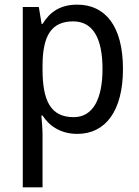

<svg xmlns="http://www.w3.org/2000/svg" viewBox="-20 -566 599 826"><path d="M312 -546C239 -546 194 -514 163 -463H159L147 -536H78V240H163V13C163 -11 160 -45 158 -69H163C192 -24 241 10 313 10C433 10 509 -88 509 -269C509 -454 433 -546 312 -546ZM295 -474C382 -474 421 -398 421 -269C421 -142 381 -62 297 -62C198 -62 163 -132 163 -268V-286C164 -413 201 -474 295 -474Z"/></svg>

Font: Noto Sans Lao SemiCondensed
Style: Regular
Weight: 400
Width: 4
Designer: Monotype Design Team
Foundry: Monotype Imaging Inc.
Version: Version 2.004